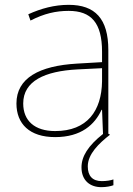

<svg xmlns="http://www.w3.org/2000/svg" viewBox="-20 -557 551 794"><path d="M343 131C343 80 389 36 435 0L428 -4V-350C428 -480 373 -537 264 -537C205 -537 150 -522 97 -498L106 -472C163 -501 211 -512 264 -512C357 -512 402 -463 402 -343V-300L299 -294C142 -285 48 -234 48 -129C48 -45 102 10 208 10C316 10 372 -42 400 -103H402L406 -3C344 46 317 90 317 135C317 190 353 217 399 217C420 217 438 213 449 209V185C438 189 420 192 401 192C362 192 343 170 343 131ZM301 -270 402 -275V-220C400 -99 341 -15 208 -15C123 -15 76 -58 76 -129C76 -222 165 -263 301 -270Z"/></svg>

Font: Noto Sans Arabic UI Th
Style: Regular
Weight: 100
Designer: Monotype Design Team, Nadine Chahine and Nizar Qandah
Foundry: Monotype Imaging Inc.
Version: Version 2.010